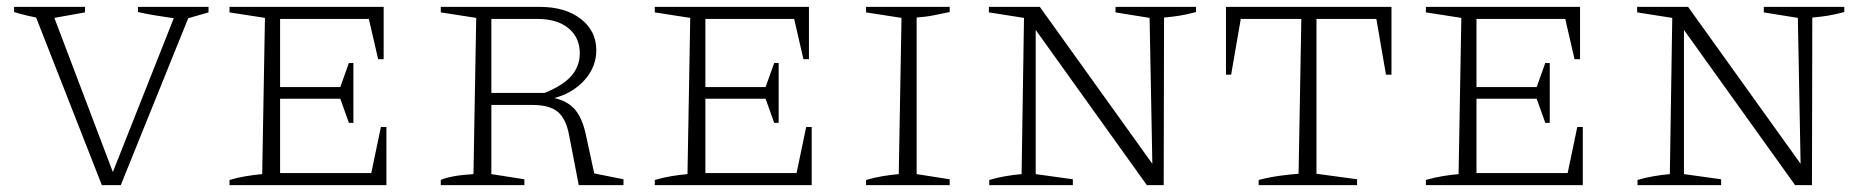

<svg xmlns="http://www.w3.org/2000/svg" viewBox="-20 -538 5423 558"><path d="M276 0 85 -487Q70 -490 55.5 -493.5Q41 -497 21 -503V-518H227V-502L138 -486L308 -38L485 -485Q459 -489 433 -493Q407 -497 381 -503V-518H586V-502L527 -485L331 0Z M1087 -169H1103V0H647V-15Q671 -22 695 -26Q719 -30 742 -32L750 -486L647 -502V-518H1095V-366H1079L1052 -483H794V-285H969L994 -355H1007V-181H994L969 -251H794V-35H1059Z M1707 -34 1792 -17V0H1662L1634 -145Q1625 -193 1601 -213Q1577 -233 1527 -233H1408V-32L1504 -17V0H1261V-15Q1290 -28 1356 -32L1364 -486L1261 -502V-518H1549Q1623 -518 1668 -483Q1713 -448 1713 -392Q1713 -344 1679.5 -306Q1646 -268 1591 -253Q1631 -244 1652 -218.5Q1673 -193 1683 -145ZM1542 -483H1408V-268H1563Q1617 -290 1641 -318Q1665 -346 1665 -383Q1665 -429 1632 -456Q1599 -483 1542 -483Z M2323 -169H2339V0H1883V-15Q1907 -22 1931 -26Q1955 -30 1978 -32L1986 -486L1883 -502V-518H2331V-366H2315L2288 -483H2030V-285H2205L2230 -355H2243V-181H2230L2205 -251H2030V-35H2295Z M2497 0V-15Q2521 -22 2545 -26Q2569 -30 2592 -32L2600 -486L2497 -502V-518H2740V-503Q2720 -499 2696 -494Q2672 -489 2644 -487V-32L2740 -17V0Z M3222 -518H3456V-503Q3430 -496 3408.5 -492.5Q3387 -489 3363 -487L3362 0H3313L2990 -451V-32L3098 -17V0H2855V-15Q2879 -22 2902.5 -26Q2926 -30 2949 -32L2956 -486L2854 -502V-518H3002L3329 -62L3321 -486L3222 -502Z M4024 -518V-321H4008L3980 -483H3806V-33L3924 -17V0H3638V-15Q3669 -23 3698 -27Q3727 -31 3754 -33L3762 -483H3586L3558 -321H3543V-518Z M4564 -169H4580V0H4124V-15Q4148 -22 4172 -26Q4196 -30 4219 -32L4227 -486L4124 -502V-518H4572V-366H4556L4529 -483H4271V-285H4446L4471 -355H4484V-181H4471L4446 -251H4271V-35H4536Z M5106 -518H5340V-503Q5314 -496 5292.5 -492.5Q5271 -489 5247 -487L5246 0H5197L4874 -451V-32L4982 -17V0H4739V-15Q4763 -22 4786.5 -26Q4810 -30 4833 -32L4840 -486L4738 -502V-518H4886L5213 -62L5205 -486L5106 -502Z"/></svg>

Font: Piazzolla SC ExtraLight
Style: Regular
Weight: 200
Designer: Juan Pablo del Peral
Foundry: Huerta Tipografica
Version: Version 1.330